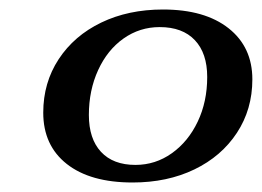

<svg xmlns="http://www.w3.org/2000/svg" viewBox="-20 -730 551 404"><path d="M71 -493Q71 -556 103.5 -605.5Q136 -655 193 -682.5Q250 -710 323 -710Q411 -710 461 -670.5Q511 -631 511 -563Q511 -500 478.5 -450.5Q446 -401 389 -373.5Q332 -346 259 -346Q170 -346 120.5 -385Q71 -424 71 -493ZM416 -568Q416 -618 390 -645.5Q364 -673 316 -673Q274 -673 240 -649Q206 -625 186.5 -582.5Q167 -540 167 -488Q167 -438 192.5 -410.5Q218 -383 265 -383Q307 -383 341.5 -407.5Q376 -432 396 -474Q416 -516 416 -568Z"/></svg>

Font: Fahkwang SemiBold
Style: Italic
Weight: 600
Italic angle: -10°
Version: Version 1.000; ttfautohint (v1.6)